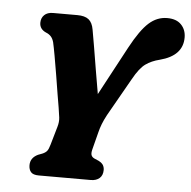

<svg xmlns="http://www.w3.org/2000/svg" viewBox="-52 -773 820 824"><g transform="rotate(5 358.5 -360.5)"><path d="M420.5 -47.5Q420.5 -24.5 406.5 -12.2Q392.5 0 369 0H145Q120.5 0 111 -11Q101.5 -22 101.5 -40.5Q101.5 -72.5 134 -88L152.5 -95Q165.5 -100.5 172 -108.5Q178.5 -116.5 184 -136.5L206.5 -214.5Q213 -236 210.8 -255.2Q208.5 -274.5 204.5 -298Q201 -316.5 195 -354.2Q189 -392 181.8 -435.8Q174.5 -479.5 167.8 -517.5Q161 -555.5 156.5 -575Q152 -591 143.5 -600Q135 -609 123 -613.5Q94.5 -626 94.5 -653.5Q94.5 -674 107.8 -687Q121 -700 145.5 -700H250Q282.5 -700 299 -686.8Q315.5 -673.5 320.5 -643.5Q325 -619.5 332.8 -573Q340.5 -526.5 349.5 -472.2Q358.5 -418 367 -370L479.5 -580Q521.5 -658 556.8 -689.5Q592 -721 635.5 -721Q675.5 -721 696.2 -699.2Q717 -677.5 717 -644Q717 -565.5 619 -540Q584 -531.5 558.8 -513.5Q533.5 -495.5 506.5 -446.5L414 -283.5Q402 -261 395 -243Q388 -225 383.5 -206.5L364 -130.5Q360 -114 363.5 -105.8Q367 -97.5 377 -93L395.5 -85Q410.5 -77 415.5 -67.8Q420.5 -58.5 420.5 -47.5Z"/></g></svg>

Font: Fraunces 72pt SuperSoft
Style: Bold Italic
Weight: 700
Italic angle: -16°
Version: Version 1.000;[0bf87f6ff]